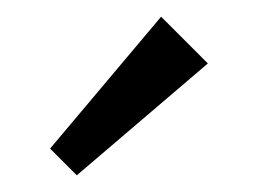

<svg xmlns="http://www.w3.org/2000/svg" viewBox="-20 -753 309 230"><path d="M72 -543 40 -575 173 -733 229 -677Z"/></svg>

Font: Outfit-Light
Style: Regular
Weight: 300
Designer: Rodrigo Fuenzalida
Foundry: fragTYPE
Version: Version 1.000